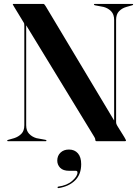

<svg xmlns="http://www.w3.org/2000/svg" viewBox="-20 -720 713 979"><path d="M217 -3Q217 0 213 0H21Q16.5 0 16.5 -3Q16.5 -5.5 22 -7L52 -15.5Q74 -22.5 89 -37.8Q104 -53 104 -81.5V-589.5Q104 -596.5 103.2 -599.8Q102.5 -603 97.5 -610.5L51 -687Q49 -691 47 -694Q45 -697 45 -698.5Q45 -700 49 -700H201.5Q206 -700 212.5 -689L562 -105.5V-618.5Q562 -646.5 547 -662.2Q532 -678 509 -684.5L464 -693Q459 -694.5 459 -697Q459 -700 463 -700H655Q659 -700 659 -697Q659 -694.5 654 -693L624 -684.5Q601.5 -678 586.8 -662.5Q572 -647 572 -618.5V-98Q572 -92 573.8 -87.2Q575.5 -82.5 578 -78.5L613.5 -21.5Q622.5 -6.5 622.5 -3Q622.5 0 616.5 0H473Q466 0 466 -7Q466 -14 461 -21.5L113.5 -591V-81.5Q113.5 -53.5 128.5 -37.8Q143.5 -22 166 -15.5L212 -7Q217 -5.5 217 -3ZM334 151Q301.5 151 286.8 135.5Q272 120 272 99Q272 74 288.5 58.2Q305 42.5 331.5 42.5Q360.5 42.5 377.2 61.8Q394 81 394 117Q394 169 363 199.8Q332 230.5 279.5 239Q274.5 240 273.5 236.5Q272.5 232.5 277 231.5Q322 225.5 348.5 202Q375 178.5 375 160Q375 151 367 151Z"/></svg>

Font: Fraunces 144pt SemiBold
Style: Regular
Weight: 600
Version: Version 1.000;[0bf87f6ff]